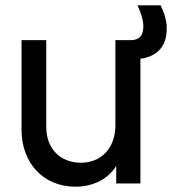

<svg xmlns="http://www.w3.org/2000/svg" viewBox="-20 -690 657 722"><path d="M263 12C330 12 386 -16 417 -66V0H508V-469C568 -477 607 -513 607 -582C607 -616 597 -642 584 -670H497C509 -643 519 -617 519 -591C519 -547 494 -539 471 -539H414V-220C414 -132 360 -78 284 -78C207 -78 154 -131 154 -212V-539H61V-202C61 -75 145 12 263 12Z"/></svg>

Font: Mluvka Medium
Style: Regular
Weight: 500
Designer: Modified by Jiří Krblich, Original typeface by Gumpita Rahayu
Foundry: Gumpita Rahayu & Jiří Krblich
Version: Version 2.000;Glyphs 3.1.1 (3134)